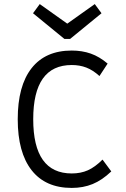

<svg xmlns="http://www.w3.org/2000/svg" viewBox="-20 -910 620 942"><path d="M332 12Q203 12 135 -75Q67 -162 67 -325Q67 -489 135 -575.5Q203 -662 332 -662Q383 -662 425.5 -647Q468 -632 508 -598L468 -537Q436 -566 403.5 -578.5Q371 -591 332 -591Q143 -591 143 -325Q143 -59 332 -59Q376 -59 411 -74.5Q446 -90 483 -127L526 -69Q481 -26 434.5 -7Q388 12 332 12ZM296 -719 142 -845 175 -890 310 -794 445 -890 478 -845 324 -719Z"/></svg>

Font: Sometype Mono
Style: Regular
Weight: 400
Monospace: yes
Designer: Ryoichi Tsunekawa
Foundry: Dharma Type
Version: Version 1.000; ttfautohint (v1.8.3)